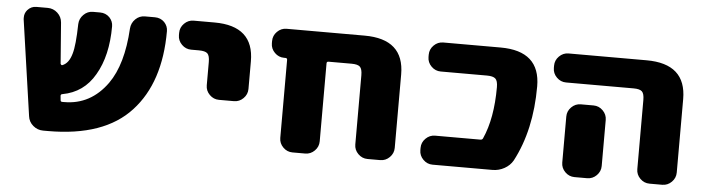

<svg xmlns="http://www.w3.org/2000/svg" viewBox="-39 -696 3021 824"><g transform="rotate(5 1471.5 -284.0)"><path d="M164.1 -20.5Q139.6 -20.5 120.6 -36.6Q101.6 -52.7 98.6 -77.1L39.1 -490.2Q39.1 -494.1 39.1 -498Q39.1 -515.6 50.8 -529.3Q66.4 -546.9 88.9 -546.9H137.7Q162.1 -546.9 180.2 -530.3Q198.2 -513.7 200.2 -489.3L213.9 -312.5Q214.8 -310.5 216.8 -308.6Q218.8 -306.6 221.7 -307.6Q250 -318.4 261.7 -361.3Q272.5 -397.5 274.4 -489.3Q275.4 -512.7 292.5 -529.8Q309.6 -546.9 333 -546.9H363.3Q387.7 -546.9 404.3 -530.3Q419.9 -513.7 419.9 -492.2Q419.9 -365.2 371.1 -282.2Q324.2 -200.2 232.4 -183.6Q225.6 -182.6 225.6 -175.8L227.5 -157.2Q227.5 -150.4 235.4 -150.4H243.2Q357.4 -150.4 428.7 -250Q488.3 -334 497.1 -489.3Q499 -513.7 516.1 -530.3Q533.2 -546.9 556.6 -546.9H599.6Q624 -546.9 640.6 -530.3Q656.2 -513.7 656.2 -492.2Q656.2 -270.5 542 -146.5Q426.8 -20.5 184.6 -20.5Z M766.6 -421.9Q743.2 -421.9 726.1 -439Q709 -456.1 709 -479.5V-489.3Q709 -512.7 726.1 -529.8Q743.2 -546.9 766.6 -546.9H856.4Q1026.4 -546.9 1026.4 -394.5V-275.4Q1026.4 -252 1009.3 -234.9Q992.2 -217.8 968.8 -217.8H904.3Q880.9 -217.8 863.8 -234.9Q846.7 -252 846.7 -275.4V-376Q846.7 -403.3 836.9 -412.6Q827.1 -421.9 799.8 -421.9Z M1503.9 -376Q1503.9 -403.3 1494.1 -412.6Q1484.4 -421.9 1458 -421.9H1358.4Q1350.6 -421.9 1350.6 -414.1V-78.1Q1350.6 -54.7 1333.5 -37.6Q1316.4 -20.5 1293 -20.5H1238.3Q1214.8 -20.5 1197.8 -37.6Q1180.7 -54.7 1180.7 -78.1V-414.1Q1180.7 -421.9 1172.9 -421.9H1167Q1143.6 -421.9 1126.5 -439Q1109.4 -456.1 1109.4 -479.5V-489.3Q1109.4 -512.7 1126.5 -529.8Q1143.6 -546.9 1167 -546.9H1502.9Q1673.8 -546.9 1673.8 -394.5V-78.1Q1673.8 -54.7 1656.7 -37.6Q1639.6 -20.5 1616.2 -20.5H1561.5Q1538.1 -20.5 1521 -37.6Q1503.9 -54.7 1503.9 -78.1Z M2088.9 -546.9Q2259.8 -546.9 2259.8 -394.5Q2259.8 -206.1 2187.5 -69.3Q2174.8 -46.9 2150.9 -33.7Q2127 -20.5 2099.6 -20.5H1841.8Q1818.4 -20.5 1801.3 -37.6Q1784.2 -54.7 1784.2 -78.1V-87.9Q1784.2 -111.3 1801.3 -128.4Q1818.4 -145.5 1841.8 -145.5H2037.1Q2044.9 -145.5 2047.9 -152.3Q2087.9 -241.2 2087.9 -376Q2087.9 -403.3 2077.6 -412.6Q2067.4 -421.9 2041 -421.9H1841.8Q1818.4 -421.9 1801.3 -439Q1784.2 -456.1 1784.2 -479.5V-489.3Q1784.2 -512.7 1801.3 -529.8Q1818.4 -546.9 1841.8 -546.9Z M2381.8 -421.9Q2358.4 -421.9 2341.3 -439Q2324.2 -456.1 2324.2 -479.5V-489.3Q2324.2 -512.7 2341.3 -529.8Q2358.4 -546.9 2381.8 -546.9H2717.8Q2888.7 -546.9 2888.7 -394.5V-78.1Q2888.7 -54.7 2871.6 -37.6Q2854.5 -20.5 2831.1 -20.5H2776.4Q2752.9 -20.5 2735.8 -37.6Q2718.8 -54.7 2718.8 -78.1V-376Q2718.8 -403.3 2709 -412.6Q2699.2 -421.9 2672.9 -421.9ZM2507.8 -334Q2531.2 -334 2548.3 -316.9Q2565.4 -299.8 2565.4 -276.4V-185.5V-78.1Q2565.4 -54.7 2548.3 -37.6Q2531.2 -20.5 2507.8 -20.5H2453.1Q2429.7 -20.5 2412.6 -37.6Q2395.5 -54.7 2395.5 -78.1V-185.5V-276.4Q2395.5 -299.8 2412.6 -316.9Q2429.7 -334 2453.1 -334Z"/></g></svg>

Font: Gen Jyuu Gothic Heavy
Style: Bold
Weight: 900
Designer: [Source Han Sans]
Ryoko NISHIZUKA  (kana & ideographs); Paul D. Hunt (Latin, Greek & Cyrillic); Wenlong ZHANG  (bopomofo
Version: Version 1.002.20150607